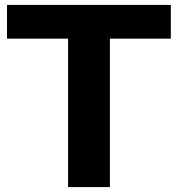

<svg xmlns="http://www.w3.org/2000/svg" viewBox="-20 -760 723 780"><path d="M256.5 0V-603H8.5V-740H674V-603H426.5V0Z"/></svg>

Font: Encode Sans SC SemiExpanded
Style: Bold
Weight: 700
Width: 6
Designer: Multiple Designers
Foundry: Impallari Type
Version: Version 3.002